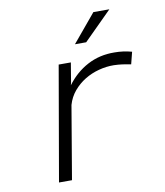

<svg xmlns="http://www.w3.org/2000/svg" viewBox="-83 -805 752 873"><g transform="rotate(-10 293.5 -368.0)"><path d="M469.2 -538.6Q510.7 -538.6 549.3 -527.8L535.2 -472.2Q515.6 -476.1 496.1 -478.8Q476.6 -481.4 456.5 -481.9Q421.9 -482.4 387 -473.1Q352.1 -463.9 322 -445.6Q292 -427.2 269 -400.1Q246.1 -373 235.8 -337.4L178.7 0H118.7L210.4 -528.3H266.6L251.5 -437.5L248.5 -425.8Q288.6 -480 344.7 -509.8Q400.9 -539.6 469.2 -538.6ZM407.2 -735.8H481L351.1 -606.4H299.3Z"/></g></svg>

Font: Roboto Mono Light
Style: Italic
Weight: 300
Designer: Google
Version: Version 2.000985; 2015; ttfautohint (v1.3)